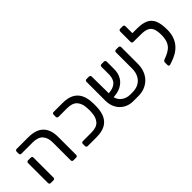

<svg xmlns="http://www.w3.org/2000/svg" viewBox="71 -1486 2272 2272"><g transform="rotate(-45 1206.5 -350.0)"><path d="M479.8 0Q469.6 0 463.2 -6.3Q456.8 -12.6 456.8 -22.7V-321.8Q456.8 -402.1 416.8 -446.6Q376.8 -491.1 287.7 -491.1H100Q89.8 -491.1 83.4 -497.4Q77.1 -503.8 77.1 -514V-548.1Q77.1 -558.3 83.4 -564.6Q89.8 -571 100 -571H292.7Q422.8 -571 485.5 -508.1Q548.2 -445.2 548.2 -325.1V-22.9Q548.2 -12.7 541.8 -6.4Q535.4 0 525.2 0ZM100 0Q89.8 0 83.4 -6.4Q77.1 -12.7 77.1 -22.9V-357.3Q77.1 -367.4 83.4 -373.8Q89.8 -380.2 100 -380.2H145.5Q155.7 -380.2 162.1 -373.8Q168.4 -367.4 168.4 -357.3V-22.9Q168.4 -12.7 162.1 -6.4Q155.7 0 145.5 0Z M718.8 0Q708.6 0 702.2 -6.4Q695.8 -12.7 695.8 -22.9V-58.9Q695.8 -69.1 702.2 -75.4Q708.6 -81.8 718.8 -81.8H861.7Q950.7 -81.8 989.8 -126.4Q1029 -171 1032.6 -251.1Q1033.6 -272.6 1033.6 -285.9Q1033.6 -299.3 1032.6 -319.9Q1029.8 -400.2 990.3 -444.7Q950.7 -489.2 861.7 -489.2H718.8Q708.6 -489.2 702.2 -495.6Q695.8 -501.9 695.8 -512.1V-548.1Q695.8 -558.3 702.2 -564.6Q708.6 -571 718.8 -571H866.7Q955.1 -571 1010.3 -541.6Q1065.4 -512.1 1092.6 -456.7Q1119.7 -401.3 1122.1 -323.4Q1123.1 -302.8 1123.1 -285.9Q1123.1 -269.1 1122.1 -247.6Q1119.7 -170.6 1092.6 -114.7Q1065.4 -58.9 1010.3 -29.4Q955.1 0 866.7 0Z M1538.4 -74.6Q1602.7 -73.8 1647.5 -99.1Q1692.2 -124.4 1715.5 -170.8Q1738.8 -217.1 1738.8 -276.9V-548.3Q1738.8 -558.4 1745.2 -564.7Q1751.6 -571 1761.7 -571H1803.5Q1813.7 -571 1820.1 -564.6Q1826.4 -558.3 1826.4 -548.1V-270.2Q1826.4 -205.9 1806.2 -154.4Q1786 -102.9 1749.1 -66.6Q1712.2 -30.4 1661.7 -11.4Q1611.1 7.6 1550.1 5.9H1475.1Q1410.1 5.9 1358 -23.8Q1305.9 -53.6 1275.9 -107.6Q1245.9 -161.6 1245.9 -233.3V-548.1Q1245.9 -558.3 1252.3 -564.6Q1258.7 -571 1268.9 -571H1310.6Q1320.8 -571 1327.2 -564.7Q1333.6 -558.4 1333.6 -548.3L1336.8 -252.9Q1336.8 -166.9 1384.9 -120.7Q1432.9 -74.6 1506.6 -74.6ZM1316.3 -191.6 1314.1 -264.7Q1387.6 -266.4 1427 -287.8Q1466.4 -309.2 1481.5 -345Q1496.6 -380.7 1496.6 -423.9V-547.7Q1496.6 -558.3 1503 -564.6Q1509.4 -571 1519.6 -571H1561.1Q1571.3 -571 1577.7 -564.4Q1584.1 -557.9 1584.1 -547.7V-419.8Q1584.1 -354.7 1555 -302.8Q1526 -251 1466.6 -220.9Q1407.2 -190.8 1316.3 -191.6Z M2088.8 9.3Q2079.6 12.1 2071.8 6.7Q2064 1.3 2064 -8.9V-55.2Q2064 -63.8 2069.7 -71.1Q2075.3 -78.3 2086.1 -82.3L2124.5 -97.4Q2164.4 -113.5 2196.7 -138Q2228.9 -162.4 2247.5 -204.3Q2266 -246.2 2266 -314.2Q2266 -379 2250.4 -417.3Q2234.9 -455.5 2198.3 -472.3Q2161.8 -489.2 2099.4 -489.2H2068.6Q2058.6 -489.2 2052.1 -495.6Q2045.6 -501.9 2045.6 -512.1V-548.4Q2045.6 -558.4 2052.1 -564.7Q2058.6 -571 2068.6 -571H2112.8Q2204.1 -571 2257.9 -544.9Q2311.7 -518.8 2335.3 -461.3Q2358.9 -403.9 2358.9 -310.6Q2358.9 -241.3 2339.8 -190Q2320.8 -138.6 2288.3 -102.7Q2255.9 -66.8 2215 -43.2Q2174.2 -19.6 2130.4 -4.8ZM2091 -489.2 1971.8 -490Q1961.6 -490 1955.3 -496Q1948.9 -501.9 1948.9 -512.1V-687.1Q1948.9 -697.3 1955.3 -703.6Q1961.6 -710 1971.8 -710H2014.3Q2024.5 -710 2030.9 -703.6Q2037.2 -697.3 2037.2 -687.1V-571H2093.4Z"/></g></svg>

Font: Rubik Light
Style: Regular
Weight: 300
Designer: Hubert and Fischer
Foundry: Hubert and Fischer
Version: Version 2.300;gftools[0.9.30]